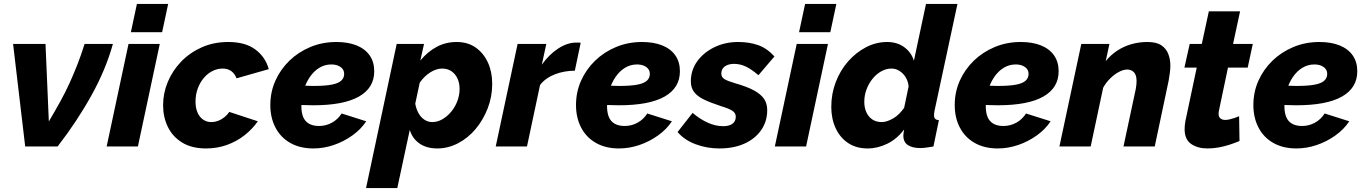

<svg xmlns="http://www.w3.org/2000/svg" viewBox="-20 -750 6983 983"><path d="M47 -525H213L230 -128Q263 -184 289.5 -232Q316 -280 337 -326.5Q358 -373 377 -421.5Q396 -470 413 -525H558Q522 -395 449 -263Q376 -131 275 0H109Z M638 -525H798L686 0H526ZM681 -730H841L810 -585H650Z M1035 10Q961 10 912 -20.5Q863 -51 839 -101Q815 -151 815 -211Q815 -273 839 -330.5Q863 -388 907 -434Q951 -480 1012.5 -507.5Q1074 -535 1149 -535Q1236 -535 1287.5 -496.5Q1339 -458 1356 -396L1191 -349Q1182 -373 1164 -386Q1146 -399 1120 -399Q1093 -399 1068 -386.5Q1043 -374 1023.5 -351Q1004 -328 992.5 -297Q981 -266 981 -229Q981 -198 991 -174.5Q1001 -151 1019.5 -138Q1038 -125 1061 -125Q1079 -125 1096.5 -131.5Q1114 -138 1129 -150Q1144 -162 1154 -177L1300 -129Q1272 -89 1232 -57.5Q1192 -26 1142 -8Q1092 10 1035 10Z M1584 10Q1516 10 1466.5 -18Q1417 -46 1390.5 -96.5Q1364 -147 1364 -212Q1364 -279 1390 -337Q1416 -395 1462 -439.5Q1508 -484 1569.5 -509.5Q1631 -535 1702 -535Q1762 -535 1805.5 -517.5Q1849 -500 1872.5 -466.5Q1896 -433 1896 -385Q1896 -300 1817.5 -255.5Q1739 -211 1584 -211Q1554 -211 1518.5 -212.5Q1483 -214 1445 -218L1465 -316Q1497 -313 1526 -311.5Q1555 -310 1584 -310Q1643 -310 1677.5 -316.5Q1712 -323 1727 -337Q1742 -351 1742 -371Q1742 -387 1733.5 -397.5Q1725 -408 1710.5 -414Q1696 -420 1676 -420Q1643 -420 1615 -403Q1587 -386 1566.5 -356Q1546 -326 1534.5 -287.5Q1523 -249 1523 -205Q1523 -174 1532 -151.5Q1541 -129 1561.5 -117Q1582 -105 1613 -105Q1649 -105 1679.5 -122Q1710 -139 1729 -169L1855 -129Q1828 -88 1784 -56.5Q1740 -25 1688.5 -7.5Q1637 10 1584 10Z M2011 -525H2151L2132 -440Q2169 -485 2215.5 -510Q2262 -535 2318 -535Q2375 -535 2415.5 -506.5Q2456 -478 2478 -430Q2500 -382 2500 -321Q2500 -255 2477 -195.5Q2454 -136 2415 -89.5Q2376 -43 2325 -16.5Q2274 10 2219 10Q2164 10 2127.5 -15.5Q2091 -41 2078 -85L2014 213H1854ZM2193 -125Q2220 -125 2245 -139.5Q2270 -154 2290 -178Q2310 -202 2321.5 -232.5Q2333 -263 2333 -295Q2333 -325 2322 -348.5Q2311 -372 2291 -385.5Q2271 -399 2243 -399Q2229 -399 2213.5 -394Q2198 -389 2183 -379.5Q2168 -370 2154.5 -357Q2141 -344 2129 -327L2106 -219Q2111 -192 2122.5 -171Q2134 -150 2152.5 -137.5Q2171 -125 2193 -125Z M2630 -525H2777L2754 -419Q2792 -472 2838.5 -502Q2885 -532 2930 -532Q2941 -532 2945.5 -532Q2950 -532 2953 -531L2923 -388Q2869 -388 2821 -369.5Q2773 -351 2745 -315L2678 0H2518Z M3149 10Q3081 10 3031.5 -18Q2982 -46 2955.5 -96.5Q2929 -147 2929 -212Q2929 -279 2955 -337Q2981 -395 3027 -439.5Q3073 -484 3134.5 -509.5Q3196 -535 3267 -535Q3327 -535 3370.5 -517.5Q3414 -500 3437.5 -466.5Q3461 -433 3461 -385Q3461 -300 3382.5 -255.5Q3304 -211 3149 -211Q3119 -211 3083.5 -212.5Q3048 -214 3010 -218L3030 -316Q3062 -313 3091 -311.5Q3120 -310 3149 -310Q3208 -310 3242.5 -316.5Q3277 -323 3292 -337Q3307 -351 3307 -371Q3307 -387 3298.5 -397.5Q3290 -408 3275.5 -414Q3261 -420 3241 -420Q3208 -420 3180 -403Q3152 -386 3131.5 -356Q3111 -326 3099.5 -287.5Q3088 -249 3088 -205Q3088 -174 3097 -151.5Q3106 -129 3126.5 -117Q3147 -105 3178 -105Q3214 -105 3244.5 -122Q3275 -139 3294 -169L3420 -129Q3393 -88 3349 -56.5Q3305 -25 3253.5 -7.5Q3202 10 3149 10Z M3663 10Q3599 10 3541.5 -11.5Q3484 -33 3449 -74L3526 -172Q3565 -139 3604.5 -121.5Q3644 -104 3682 -104Q3704 -104 3718.5 -110Q3733 -116 3740 -127Q3747 -138 3747 -153Q3747 -171 3730 -182.5Q3713 -194 3673 -206Q3618 -224 3584 -240.5Q3550 -257 3533.5 -279Q3517 -301 3517 -333Q3517 -391 3549.5 -436Q3582 -481 3637 -508Q3692 -535 3759 -535Q3816 -535 3861.5 -519Q3907 -503 3945 -461L3863 -365Q3827 -396 3798 -409.5Q3769 -423 3739 -423Q3719 -423 3704 -417Q3689 -411 3681 -400Q3673 -389 3673 -373Q3673 -355 3689 -345Q3705 -335 3746 -323Q3803 -307 3838.5 -288Q3874 -269 3891 -245Q3908 -221 3908 -186Q3908 -129 3877.5 -84.5Q3847 -40 3792 -15Q3737 10 3663 10Z M4059 -525H4219L4107 0H3947ZM4102 -730H4262L4231 -585H4071Z M4422 10Q4364 10 4322.5 -17.5Q4281 -45 4258.5 -93.5Q4236 -142 4236 -203Q4236 -270 4259 -330Q4282 -390 4322 -435.5Q4362 -481 4413.5 -508Q4465 -535 4522 -535Q4573 -535 4609.5 -508.5Q4646 -482 4659 -439L4721 -730H4882L4764 -180Q4763 -174 4762.5 -169Q4762 -164 4762 -159Q4762 -136 4787 -135L4759 0Q4737 4 4720 6Q4703 8 4691 8Q4652 8 4628.5 -7Q4605 -22 4605 -56Q4605 -60 4605.5 -64.5Q4606 -69 4607 -74.5Q4608 -80 4609 -87Q4572 -38 4522.5 -14Q4473 10 4422 10ZM4494 -125Q4509 -125 4524.5 -130.5Q4540 -136 4555 -145Q4570 -154 4584 -168Q4598 -182 4609 -198L4632 -308Q4629 -335 4616.5 -355Q4604 -375 4585 -387Q4566 -399 4545 -399Q4517 -399 4492 -385Q4467 -371 4447.5 -347Q4428 -323 4416.5 -292.5Q4405 -262 4405 -229Q4405 -199 4415.5 -175.5Q4426 -152 4446 -138.5Q4466 -125 4494 -125Z M5088 10Q5020 10 4970.5 -18Q4921 -46 4894.5 -96.5Q4868 -147 4868 -212Q4868 -279 4894 -337Q4920 -395 4966 -439.5Q5012 -484 5073.5 -509.5Q5135 -535 5206 -535Q5266 -535 5309.5 -517.5Q5353 -500 5376.5 -466.5Q5400 -433 5400 -385Q5400 -300 5321.5 -255.5Q5243 -211 5088 -211Q5058 -211 5022.5 -212.5Q4987 -214 4949 -218L4969 -316Q5001 -313 5030 -311.5Q5059 -310 5088 -310Q5147 -310 5181.5 -316.5Q5216 -323 5231 -337Q5246 -351 5246 -371Q5246 -387 5237.5 -397.5Q5229 -408 5214.5 -414Q5200 -420 5180 -420Q5147 -420 5119 -403Q5091 -386 5070.5 -356Q5050 -326 5038.5 -287.5Q5027 -249 5027 -205Q5027 -174 5036 -151.5Q5045 -129 5065.5 -117Q5086 -105 5117 -105Q5153 -105 5183.5 -122Q5214 -139 5233 -169L5359 -129Q5332 -88 5288 -56.5Q5244 -25 5192.5 -7.5Q5141 10 5088 10Z M5516 -525H5660L5641 -437Q5666 -468 5699 -490Q5732 -512 5771.5 -523.5Q5811 -535 5854 -535Q5901 -535 5926 -518Q5951 -501 5961.5 -473.5Q5972 -446 5972 -414Q5972 -394 5969 -374.5Q5966 -355 5963 -336L5892 0H5732L5795 -295Q5797 -307 5798 -316.5Q5799 -326 5799 -335Q5799 -366 5785.5 -380Q5772 -394 5751 -394Q5732 -394 5709 -382Q5686 -370 5664.5 -349Q5643 -328 5628 -301L5564 0H5404Z M6045 -89Q6045 -99 6046 -109Q6047 -119 6049 -130L6107 -404H6044L6071 -525H6133L6169 -692H6329L6293 -525H6394L6368 -404H6267L6221 -185Q6220 -181 6219.5 -176.5Q6219 -172 6219 -168Q6219 -151 6228.5 -143.5Q6238 -136 6253 -136Q6264 -136 6276 -139Q6288 -142 6300.5 -146Q6313 -150 6324 -155L6326 -28Q6302 -18 6274.5 -9Q6247 0 6218.5 5Q6190 10 6162 10Q6112 10 6078.5 -13Q6045 -36 6045 -89Z M6617 10Q6549 10 6499.5 -18Q6450 -46 6423.5 -96.5Q6397 -147 6397 -212Q6397 -279 6423 -337Q6449 -395 6495 -439.5Q6541 -484 6602.5 -509.5Q6664 -535 6735 -535Q6795 -535 6838.5 -517.5Q6882 -500 6905.5 -466.5Q6929 -433 6929 -385Q6929 -300 6850.5 -255.5Q6772 -211 6617 -211Q6587 -211 6551.5 -212.5Q6516 -214 6478 -218L6498 -316Q6530 -313 6559 -311.5Q6588 -310 6617 -310Q6676 -310 6710.5 -316.5Q6745 -323 6760 -337Q6775 -351 6775 -371Q6775 -387 6766.5 -397.5Q6758 -408 6743.5 -414Q6729 -420 6709 -420Q6676 -420 6648 -403Q6620 -386 6599.5 -356Q6579 -326 6567.5 -287.5Q6556 -249 6556 -205Q6556 -174 6565 -151.5Q6574 -129 6594.5 -117Q6615 -105 6646 -105Q6682 -105 6712.5 -122Q6743 -139 6762 -169L6888 -129Q6861 -88 6817 -56.5Q6773 -25 6721.5 -7.5Q6670 10 6617 10Z"/></svg>

Font: Raleway Thin ExtraBold
Style: Italic
Weight: 800
Italic angle: -12°
Version: Version 4.026